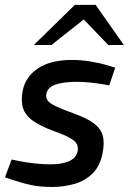

<svg xmlns="http://www.w3.org/2000/svg" viewBox="-21 -755 525 783"><path d="M191.1 7.5Q145 7.5 107.8 -0.1Q70.6 -7.7 33.4 -20.4L-0.9 -31.9L26.4 -104.5L57.3 -98.1Q90.5 -91.6 123.1 -88.2Q155.7 -84.8 186.9 -84.8Q230.3 -84.8 260.1 -97.4Q289.9 -110.1 295.8 -139Q298.6 -154.1 292.7 -166.6Q286.9 -179.1 265.2 -191.8Q243.6 -204.5 198.9 -220.2Q145.5 -240.1 114.4 -261.7Q83.3 -283.3 73.4 -312.9Q63.5 -342.4 71.5 -384.8Q82.5 -441.7 133.8 -476.1Q185.2 -510.6 273 -510.6Q309.3 -510.6 348.1 -504.3Q386.8 -498 419.9 -487.8L448.7 -479L424.5 -406.7L402.8 -410.8Q370.8 -416.1 343.6 -418.7Q316.5 -421.3 293.4 -421.3Q237.2 -421.3 205.3 -410.1Q173.5 -398.8 168.1 -372.3Q165.3 -357 172.9 -345.7Q180.5 -334.4 205 -322.5Q229.5 -310.6 278.2 -292.9Q330.4 -274.4 359.2 -253.8Q388.1 -233.3 397.2 -204.4Q406.2 -175.4 397.5 -131.8Q388.1 -79.3 357.3 -48.4Q326.5 -17.6 283 -5.1Q239.5 7.5 191.1 7.5ZM420.6 -571.5 307.2 -689.6 284.3 -735.1H369L484.1 -571.5ZM116.9 -571.5 284.3 -735.1H369L333.3 -685.7L188.7 -571.5Z"/></svg>

Font: REM Medium
Style: Italic
Weight: 500
Italic angle: -11°
Designer: Octavio Pardo
Foundry: Ashler Design
Version: Version 1.005;gftools[0.9.28]